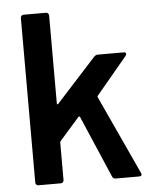

<svg xmlns="http://www.w3.org/2000/svg" viewBox="-51 -743 616 785"><g transform="rotate(-5 257.0 -350.0)"><path d="M75 -700H167Q172 -700 175.5 -696.5Q179 -693 179 -688V-327Q179 -324 181 -323Q183 -322 185 -325L348 -504Q355 -511 363 -511H469Q479 -511 479 -504Q479 -501 476 -496L349 -344Q346 -341 348 -337L497 -14Q499 -10 499 -8Q499 0 488 0H392Q382 0 378 -9L269 -263Q268 -265 265.5 -265.5Q263 -266 262 -264L181 -172Q179 -168 179 -165V-12Q179 -7 175.5 -3.5Q172 0 167 0H75Q70 0 66.5 -3.5Q63 -7 63 -12V-688Q63 -693 66.5 -696.5Q70 -700 75 -700Z"/></g></svg>

Font: Barlow SemiBold
Style: Regular
Weight: 600
Designer: Jeremy Tribby
Foundry: Tribby Type
Version: Version 1.422